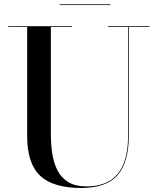

<svg xmlns="http://www.w3.org/2000/svg" viewBox="-20 -874 746 908"><path d="M687.5 -750V-746.5H589V-230Q589 -106.5 536.2 -45.8Q483.5 15 364 15Q231.5 15 170 -42.8Q108.5 -100.5 108.5 -230V-746.5H18.5V-750H320.5V-746.5H220.5V-240Q220.5 -190.5 227.5 -146Q234.5 -101.5 252.5 -67Q270.5 -32.5 303.5 -12.5Q336.5 7.5 389 7.5Q453.5 7.5 497.2 -18.2Q541 -44 563.2 -96.5Q585.5 -149 585.5 -230V-746.5H491V-750ZM262 -850V-853.5H502V-850Z"/></svg>

Font: Bodoni Moda 48pt Medium
Style: Regular
Weight: 500
Designer: Owen Earl
Foundry: indestructible type
Version: Version 2.005